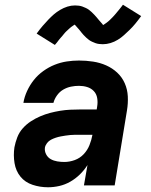

<svg xmlns="http://www.w3.org/2000/svg" viewBox="-20 -784 640 812"><path d="M183 8Q149 8 117.5 -2.5Q86 -13 66.5 -37Q47 -61 41.5 -94Q36 -127 41 -161Q45 -182 53 -203Q61 -224 76 -241Q91 -258 110 -270.5Q129 -283 150 -292Q171 -301 192 -306.5Q213 -312 234.5 -315.5Q256 -319 277 -320Q298 -321 319 -321H389L391 -334Q394 -352 391 -369.5Q388 -387 376.5 -399Q365 -411 348.5 -416Q332 -421 314 -421Q297 -421 280 -417.5Q263 -414 247.5 -405Q232 -396 221 -380.5Q210 -365 206 -349H79Q83 -374 94.5 -399Q106 -424 123 -445.5Q140 -467 163 -483.5Q186 -500 211 -510Q236 -520 262 -524Q288 -528 314 -528Q344 -528 373.5 -523.5Q403 -519 429 -507.5Q455 -496 475.5 -477Q496 -458 507.5 -432Q519 -406 520.5 -376.5Q522 -347 517 -317L465 0H335L350 -86Q336 -64 317.5 -46Q299 -28 277 -15.5Q255 -3 231 2.5Q207 8 183 8ZM252 -99Q274 -99 296 -107Q318 -115 334 -132Q350 -149 358.5 -170.5Q367 -192 371 -214H319Q309 -214 298.5 -214Q288 -214 277.5 -213Q267 -212 257 -210.5Q247 -209 236.5 -207Q226 -205 215.5 -201.5Q205 -198 195.5 -193Q186 -188 179 -179Q172 -170 170 -160Q168 -145 175 -131.5Q182 -118 194.5 -111Q207 -104 222 -101.5Q237 -99 252 -99ZM212 -594 135 -642Q148 -660 160.5 -674.5Q173 -689 184.5 -701Q196 -713 207.5 -723Q219 -733 234 -742Q249 -751 265 -756Q281 -761 297 -761Q305 -761 313 -760Q321 -759 328 -756.5Q335 -754 342.5 -750.5Q350 -747 355.5 -743Q361 -739 367.5 -733Q374 -727 379 -721.5Q384 -716 388 -711.5Q392 -707 398 -699.5Q404 -692 408.5 -687.5Q413 -683 416 -678Q419 -680 423 -682.5Q427 -685 431.5 -688.5Q436 -692 439 -694.5Q442 -697 444.5 -699.5Q447 -702 450 -705Q453 -708 456 -711Q459 -714 462.5 -718Q466 -722 469.5 -726Q473 -730 476.5 -734.5Q480 -739 484 -743.5Q488 -748 492 -753.5Q496 -759 500 -764L577 -716Q564 -698 552 -683.5Q540 -669 528 -657.5Q516 -646 504.5 -635.5Q493 -625 478.5 -616Q464 -607 447.5 -602Q431 -597 415 -597Q407 -597 399 -598Q391 -599 384 -601.5Q377 -604 369.5 -607.5Q362 -611 356.5 -615Q351 -619 344.5 -625Q338 -631 333 -636.5Q328 -642 324.5 -646.5Q321 -651 315 -658.5Q309 -666 303.5 -671.5Q298 -677 296 -680Q293 -678 289 -675.5Q285 -673 280.5 -669.5Q276 -666 273.5 -663.5Q271 -661 268 -658.5Q265 -656 262 -653Q259 -650 256 -647Q253 -644 250 -640Q247 -636 243.5 -632Q240 -628 236 -623.5Q232 -619 228.5 -614.5Q225 -610 221 -604.5Q217 -599 212 -594Z"/></svg>

Font: Iosevka SS04 XBd Ex
Style: Italic
Weight: 800
Width: 7
Italic angle: -9°
Monospace: yes
Designer: Belleve Invis
Foundry: Belleve Invis
Version: Version 19.0.0; ttfautohint (v1.8.4)